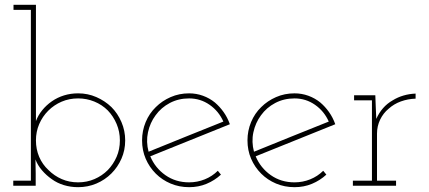

<svg xmlns="http://www.w3.org/2000/svg" viewBox="-20 -770 1778 796"><path d="M35 0H128V-51Q128 -66 127.5 -80Q127 -94 127 -109Q136 -85 154 -64Q172 -43 195 -27Q217 -11 245 -2.5Q273 6 304 6Q344 6 379.5 -9Q415 -24 442 -51Q468 -77 483.5 -112Q499 -147 499 -188Q499 -228 483.5 -264Q468 -300 442 -326Q415 -352 379.5 -367.5Q344 -383 304 -383Q273 -383 245.5 -374.5Q218 -366 195 -350Q172 -334 155 -313Q138 -292 129 -268Q129 -286 129 -296Q129 -306 129 -325V-750H36V-729H108V-21H35ZM304 -362Q339 -362 371 -349Q403 -336 427 -312Q450 -288 463.5 -256Q477 -224 477 -188Q477 -151 463.5 -120Q450 -89 427 -65Q403 -41 371.5 -27.5Q340 -14 304 -14Q267 -14 236 -27.5Q205 -41 181 -65Q156 -88 142.5 -119.5Q129 -151 129 -188Q129 -224 142.5 -255.5Q156 -287 180 -311Q204 -335 235.5 -348.5Q267 -362 304 -362Z M764 -362Q811 -362 849 -335.5Q887 -309 906 -266Q829 -235 751.5 -204Q674 -173 596 -141Q585 -182 593.5 -221.5Q602 -261 625 -292Q648 -324 684 -343Q720 -362 764 -362ZM896 -46 883 -62Q860 -39 829 -26.5Q798 -14 764 -14Q708 -14 665.5 -44Q623 -74 603 -122Q686 -156 768 -188.5Q850 -221 933 -255Q923 -283 907 -305.5Q891 -328 871 -345Q849 -363 821.5 -373Q794 -383 764 -383Q723 -383 687.5 -367.5Q652 -352 626 -326Q599 -300 584 -264Q569 -228 569 -188Q569 -147 584 -112Q599 -77 626 -50Q652 -24 687.5 -9Q723 6 764 6Q803 6 836.5 -8Q870 -22 896 -46Z M1201 -362Q1248 -362 1286 -335.5Q1324 -309 1343 -266Q1266 -235 1188.5 -204Q1111 -173 1033 -141Q1022 -182 1030.5 -221.5Q1039 -261 1062 -292Q1085 -324 1121 -343Q1157 -362 1201 -362ZM1333 -46 1320 -62Q1297 -39 1266 -26.5Q1235 -14 1201 -14Q1145 -14 1102.5 -44Q1060 -74 1040 -122Q1123 -156 1205 -188.5Q1287 -221 1370 -255Q1360 -283 1344 -305.5Q1328 -328 1308 -345Q1286 -363 1258.5 -373Q1231 -383 1201 -383Q1160 -383 1124.5 -367.5Q1089 -352 1063 -326Q1036 -300 1021 -264Q1006 -228 1006 -188Q1006 -147 1021 -112Q1036 -77 1063 -50Q1089 -24 1124.5 -9Q1160 6 1201 6Q1240 6 1273.5 -8Q1307 -22 1333 -46Z M1622 0V-21H1543V-216Q1543 -247 1556 -274Q1569 -301 1591 -319Q1613 -339 1642 -349.5Q1671 -360 1703 -361V-382Q1677 -381 1653 -374Q1629 -367 1608 -354Q1585 -341 1568 -321.5Q1551 -302 1540 -277Q1539 -291 1539 -299.5Q1539 -308 1538 -322L1536 -375H1448V-354H1522V-21H1443V0Z"/></svg>

Font: Josefin Slab ExtraLight
Style: Regular
Weight: 250
Designer: Santiago Orozco
Foundry: Typemade
Version: Version 2.000